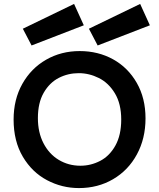

<svg xmlns="http://www.w3.org/2000/svg" viewBox="-20 -959 819 988"><path d="M411.2 -828.8 142.5 -725 97.5 -811.2 361.2 -938.8ZM751.2 -828.8 482.5 -725 437.5 -811.2 701.2 -938.8ZM50 -343.8Q50 -232.5 97.5 -152.5Q145 -72.5 221.9 -31.9Q298.8 8.8 386.2 8.8Q483.8 8.8 561.9 -36.9Q640 -82.5 684.4 -164.4Q728.8 -246.2 728.8 -350Q728.8 -453.8 683.8 -532.5Q638.8 -611.2 561.9 -653.8Q485 -696.2 390 -696.2Q295 -696.2 217.5 -651.9Q140 -607.5 95 -527.5Q50 -447.5 50 -343.8ZM603.8 -343.8Q603.8 -263.8 573.8 -210Q543.8 -156.2 495.6 -131.2Q447.5 -106.2 393.8 -106.2Q332.5 -106.2 282.5 -136.2Q232.5 -166.2 203.8 -221.9Q175 -277.5 175 -351.2Q175 -430 205 -481.9Q235 -533.8 282.5 -558.1Q330 -582.5 385 -582.5Q438.8 -582.5 488.8 -557.5Q538.8 -532.5 571.2 -478.8Q603.8 -425 603.8 -343.8Z"/></svg>

Font: Cambay
Style: Bold
Weight: 700
Designer: Pooja Saxena
Foundry: Pooja Saxena
Version: Version 1.096;PS 001.096;hotconv 1.0.70;makeotf.lib2.5.58329